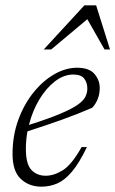

<svg xmlns="http://www.w3.org/2000/svg" viewBox="-20 -690 432 720"><path d="M306 -138.5Q277 -78.5 250 -46.5Q223 -14.5 195 -2.2Q167 10 135 10Q89 10 58 -19Q27 -48 27 -112.5Q27 -182 48.8 -241Q70.5 -300 106 -343.8Q141.5 -387.5 184 -411.8Q226.5 -436 269 -436Q314 -436 334 -413Q354 -390 354 -360Q354 -317 326 -286Q274.5 -263.5 212.5 -241.2Q150.5 -219 83 -197.5Q77 -164.5 77 -132Q77 -74.5 97.8 -52.8Q118.5 -31 151.5 -31Q182.5 -31 215.8 -51.8Q249 -72.5 286 -138.5ZM255 -410.5Q219.5 -410.5 186.2 -385Q153 -359.5 127.2 -316.5Q101.5 -273.5 88.5 -221.5Q162.5 -245 206.2 -263.5Q250 -282 271.8 -297.5Q293.5 -313 300.5 -327.8Q307.5 -342.5 307.5 -358Q307.5 -380 295.8 -395.2Q284 -410.5 255 -410.5ZM144 -504.5 296.5 -670H340.5L392.5 -504.5H372L307.5 -618L172 -504.5Z"/></svg>

Font: Newsreader Text Light
Style: Italic
Weight: 300
Italic angle: -17°
Designer: Hugues Gentile
Foundry: Production Type
Version: Version 1.001